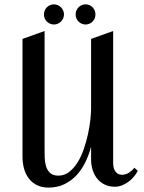

<svg xmlns="http://www.w3.org/2000/svg" viewBox="-20 -849 661 879"><path d="M610.8 -66.9Q603.5 -52.7 592.5 -39.6Q581.5 -26.4 567.6 -16.4Q553.7 -6.3 538.1 -0.2Q522.5 5.9 505.9 5.9Q479 5.9 458.5 -4.4Q438 -14.6 424.3 -32Q410.6 -49.3 403.8 -71.8Q397 -94.2 397 -119.1V-176.8Q387.2 -140.6 371.1 -107.2Q355 -73.7 331.1 -47.6Q307.1 -21.5 275.1 -5.9Q243.2 9.8 202.1 9.8Q170.9 9.8 148.4 -1.7Q126 -13.2 111.3 -32.7Q96.7 -52.2 89.8 -77.9Q83 -103.5 83 -131.8V-670.9L184.1 -707V-168Q184.1 -150.4 184.6 -128.9Q185.1 -107.4 190.4 -88.9Q195.8 -70.3 209 -57.6Q222.2 -44.9 247.1 -44.9Q274.9 -44.9 296.6 -61.8Q318.4 -78.6 335.2 -105.7Q352.1 -132.8 363.8 -167Q375.5 -201.2 382.8 -235.1Q390.1 -269 393.6 -300Q397 -331.1 397 -352.1V-670.9L498 -707V-103Q498 -93.3 500 -83.5Q502 -73.7 506.8 -66.2Q511.7 -58.6 519.5 -53.7Q527.3 -48.8 539.1 -48.8Q555.7 -48.8 570.6 -58.6Q585.4 -68.4 595.2 -81.1ZM227.1 -829.1Q236.3 -829.1 244.6 -825.4Q252.9 -821.8 259.3 -815.4Q265.6 -809.1 269.3 -800.5Q272.9 -792 272.9 -782.7Q272.9 -773.4 269.3 -765.1Q265.6 -756.8 259.3 -750.5Q252.9 -744.1 244.6 -740.5Q236.3 -736.8 227.1 -736.8Q217.3 -736.8 209 -740.5Q200.7 -744.1 194.3 -750.5Q188 -756.8 184.6 -765.1Q181.2 -773.4 181.2 -782.7Q181.2 -792 184.6 -800.5Q188 -809.1 194.3 -815.4Q200.7 -821.8 209 -825.4Q217.3 -829.1 227.1 -829.1ZM372.1 -829.1Q381.3 -829.1 389.6 -825.4Q397.9 -821.8 404.1 -815.4Q410.2 -809.1 413.6 -800.5Q417 -792 417 -782.7Q417 -773.4 413.6 -765.1Q410.2 -756.8 404.1 -750.5Q397.9 -744.1 389.6 -740.5Q381.3 -736.8 372.1 -736.8Q362.3 -736.8 354 -740.5Q345.7 -744.1 339.4 -750.5Q333 -756.8 329.6 -765.1Q326.2 -773.4 326.2 -782.7Q326.2 -792 329.6 -800.5Q333 -809.1 339.4 -815.4Q345.7 -821.8 354 -825.4Q362.3 -829.1 372.1 -829.1Z"/></svg>

Font: Redressed
Style: Regular
Weight: 400
Designer: Astigmatic (AOETI)
Foundry: Astigmatic (AOETI)
Version: Version 1.001